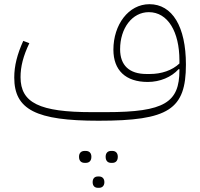

<svg xmlns="http://www.w3.org/2000/svg" viewBox="-20 -564 956 916"><path d="M510 213H516C531 213 542 204 542 184C542 165 531 156 516 156H510C495 156 484 165 484 184C484 204 495 213 510 213ZM447 332H453C467 332 478 323 478 305C478 287 467 278 453 278H447C432 278 422 287 422 305C422 323 432 332 447 332ZM384 213H389C405 213 416 204 416 184C416 165 405 156 389 156H384C368 156 357 165 357 184C357 204 368 213 384 213ZM450 12C785 12 867 -42 867 -256C867 -437 802 -544 693 -544C593 -544 521 -446 521 -327C521 -229 579 -173 685 -173C743 -173 798 -196 832 -234H836V-229C836 -76 766 -29 487 -29H418C169 -29 78 -73 78 -196C78 -247 91 -297 120 -358L91 -369C62 -305 48 -250 48 -194C48 -41 152 12 450 12ZM695 -211H679C597 -211 553 -252 553 -329C553 -430 611 -506 690 -506C781 -506 836 -412 836 -276V-261C801 -228 750 -211 695 -211Z"/></svg>

Font: IBM Plex Arabic ExtraLight
Style: Regular
Weight: 200
Designer: Mike Abbink, Paul van der Laan, Pieter van Rosmalen, Wael Morcos, Khajak Apelian
Foundry: Bold Monday
Version: Version 1.0